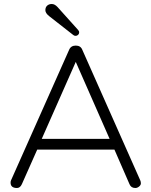

<svg xmlns="http://www.w3.org/2000/svg" viewBox="-20 -940 760 965"><path d="M189.9 -242.2H530.8L360.8 -628.9ZM660.2 4.9Q638.7 4.9 630.9 -14.2L555.2 -188H167L89.8 -14.2Q81.1 4.9 65.4 4.9Q33.2 4.9 33.2 -22Q33.2 -28.8 35.2 -33.2L327.1 -689Q335.9 -710.9 360.8 -710.9Q385.7 -710.9 394 -689L685.1 -33.2Q688 -26.9 688 -18.3Q688 -9.8 679 -2.4Q669.9 4.9 660.2 4.9ZM269 -904.8 372.1 -790Q377.9 -784.2 377.9 -777.1Q377.9 -770 372.6 -764.9Q367.2 -759.8 360.1 -759.8Q353 -759.8 348.1 -764.2L227.1 -858.9Q208 -874 208 -888.7Q208 -903.3 217 -911.6Q226.1 -919.9 240.5 -919.9Q254.9 -919.9 269 -904.8Z"/></svg>

Font: Nunito-Light
Style: Regular
Weight: 300
Designer: Vernon Adams
Foundry: newtypography
Version: Version 3.000